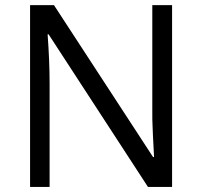

<svg xmlns="http://www.w3.org/2000/svg" viewBox="-20 -734 794 754"><path d="M655.8 0H561L170.9 -599.1H167Q174.8 -493.7 174.8 -405.8V0H98.1V-713.9H191.9L581.1 -117.2H585Q584 -130.4 580.6 -201.9Q577.1 -273.4 578.1 -304.2V-713.9H655.8Z"/></svg>

Font: f01836669
Style: Regular
Weight: 400
Foundry: Ascender Corporation
Version: Version 1.10